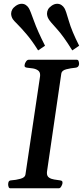

<svg xmlns="http://www.w3.org/2000/svg" viewBox="-20 -1015 447 1035"><path d="M23.9 -21Q23.9 -30.8 27.3 -36.6Q30.8 -42.5 41.5 -43Q65.4 -44.4 90.3 -51.3Q115.2 -58.1 117.2 -74.2L195.8 -602.5Q196.3 -605.5 196.3 -610.4Q196.3 -627.4 184.8 -635.5Q173.3 -643.6 157.2 -646.2Q141.1 -648.9 127.4 -649.9Q112.3 -651.4 112.3 -660.2Q112.3 -661.6 112.8 -663.8Q113.3 -666 113.3 -668Q113.8 -673.3 120.1 -683.1Q126.5 -692.9 134.8 -692.9H394Q401.9 -692.9 404.3 -683.6Q406.7 -674.3 406.2 -668.9Q404.3 -651.4 386.7 -649.9Q362.3 -647.9 337.6 -641.6Q313 -635.3 310.5 -618.7L233.4 -90.3Q232.9 -86.9 232.9 -82.5Q232.9 -65.4 244.4 -57.6Q255.9 -49.8 272 -47.4Q288.1 -44.9 301.8 -43Q309.6 -42 313.2 -39.8Q316.9 -37.6 316.9 -31.2Q316.9 -27.8 316.4 -24.9Q315.4 -19.5 310.1 -9.8Q304.7 0 296.4 0H36.1Q28.8 0 26.4 -7.3Q23.9 -14.6 23.9 -21ZM185.5 -743.2Q153.3 -794.9 124 -829.3Q94.7 -863.8 74.5 -883.8Q54.2 -903.8 48.8 -912.1Q40 -926.8 40 -941.4Q40 -952.6 45.9 -963.4Q51.8 -974.1 64.9 -983.4Q81.1 -994.6 96.7 -994.6Q109.9 -994.6 119.6 -987.8Q129.4 -981 135.3 -971.2Q143.1 -958.5 162.8 -902.8Q182.6 -847.2 222.7 -768.6ZM369.6 -743.2Q321.8 -820.8 285.6 -860.1Q249.5 -899.4 242.2 -912.1Q233.4 -926.8 233.4 -941.9Q233.4 -953.1 238.8 -963.6Q244.1 -974.1 257.3 -983.4Q272.5 -994.6 288.1 -994.6Q301.3 -994.6 311.3 -987.8Q321.3 -981 327.1 -971.2Q335 -959 350.8 -903.1Q366.7 -847.2 406.7 -768.6Z"/></svg>

Font: Gelasio Medium
Style: Italic
Weight: 500
Italic angle: -8.5°
Designer: Eben Sorkin
Foundry: Eben Sorkin
Version: Version 1.008